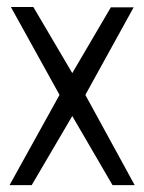

<svg xmlns="http://www.w3.org/2000/svg" viewBox="-20 -539 420 559"><path d="M7.8 0 153.3 -262.7 11.7 -518.6H77.1L190.4 -326.2L302.7 -517.6H369.1L228.5 -262.7L372.1 0H307.6L190.4 -201.2L72.3 0Z"/></svg>

Font: Post No Bills Colombo Medium
Style: Regular
Weight: 500
Designer: Kosala Senevirathne, Siva Puranthara, Lasantha Premarathna, Tharique Azeez
Foundry: Mooniak
Version: Version 1.220 ; ttfautohint (v1.6)